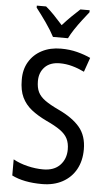

<svg xmlns="http://www.w3.org/2000/svg" viewBox="-62 -983 579 1032"><g transform="rotate(5 227.0 -466.5)"><path d="M413 -195Q413 -133 387.5 -87Q362 -41 315 -15.5Q268 10 205 10Q106 10 42 -22V-109Q76 -90 119.5 -79.5Q163 -69 204 -69Q263 -69 295 -102.5Q327 -136 327 -187Q327 -221 315 -245Q303 -269 275 -289Q247 -309 199 -331Q151 -354 117.5 -380.5Q84 -407 66 -444.5Q48 -482 48 -538Q47 -594 72 -636Q97 -678 141.5 -701Q186 -724 244 -724Q291 -724 331.5 -713.5Q372 -703 404 -688L377 -611Q344 -627 311 -636Q278 -645 245 -645Q192 -645 163.5 -615.5Q135 -586 135 -540Q135 -504 146.5 -480.5Q158 -457 185 -437.5Q212 -418 259 -396Q336 -360 374.5 -314Q413 -268 413 -195ZM195 -783Q178 -816 149 -857.5Q120 -899 94 -932V-943H144Q165 -926 189 -901Q213 -876 236 -850Q262 -879 282.5 -899Q303 -919 329 -943H379V-932Q363 -912 343 -886Q323 -860 305 -833Q287 -806 276 -783Z"/></g></svg>

Font: Noto Sans Tamil Condensed
Style: Regular
Weight: 400
Width: 3
Designer: Jelle Bosma - Monotype Design Team
Foundry: Monotype Imaging Inc.
Version: Version 2.004; ttfautohint (v1.8.4.7-5d5b)